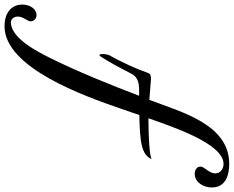

<svg xmlns="http://www.w3.org/2000/svg" viewBox="-285 -670 1030 846"><g transform="rotate(90 230.0 -247.0)"><path d="M57 -177C87 -223 111 -271 133 -313C147 -340 177 -345 201 -345H229C180 -217 124 -77 63 46C35 102 -24 220 -95 220C-109 220 -120 207 -120 189C-120 166 -99 146 -99 134C-99 117 -112 107 -127 107C-154 107 -173 137 -173 170C-173 208 -147 248 -77 248C105 248 230 -102 285 -262L314 -346C429 -348 490 -355 508 -400C494 -391 409 -386 328 -386C364 -487 439 -717 529 -717C550 -717 571 -704 571 -680C571 -654 541 -632 541 -616C541 -599 556 -590 573 -590C610 -590 633 -628 633 -665C633 -727 578 -742 529 -742C355 -742 301 -532 247 -390L159 -397C156 -397 153 -397 151 -397C134 -397 130 -391 125 -375C113 -339 80 -265 51 -215C48 -209 45 -195 45 -184C45 -176 47 -170 50 -170C51 -170 54 -172 57 -177Z"/></g></svg>

Font: Playball
Style: Regular
Weight: 400
Designer: Robert E. Leuschke
Foundry: Robert E. Leuschke
Version: Version 1.001